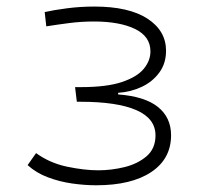

<svg xmlns="http://www.w3.org/2000/svg" viewBox="-20 -547 626 577"><path d="M269 9.8Q234.4 9.8 196.5 4.4Q158.7 -1 123.8 -14.2Q88.9 -27.3 63 -50.8L88.4 -86.9Q129.4 -57.1 181.4 -46.1Q233.4 -35.2 275.4 -35.2Q314.9 -35.2 354.5 -44.9Q394 -54.7 420.7 -77.6Q447.3 -100.6 447.3 -140.1Q447.3 -190.9 389.6 -216.1Q332 -241.2 221.7 -241.2H210.9L205.6 -285.2H223.1Q300.8 -285.2 346.4 -300.5Q392.1 -315.9 412.1 -340.3Q432.1 -364.7 432.1 -392.6Q432.1 -437.5 385.7 -460Q339.4 -482.4 262.2 -482.4Q225.1 -482.4 188.7 -477.8Q152.3 -473.1 119.1 -467.8L114.3 -510.7Q140.1 -516.6 180.7 -522Q221.2 -527.3 263.7 -527.3Q367.2 -527.3 423.1 -491Q479 -454.6 479 -394.5Q479 -356.4 458.7 -328.9Q438.5 -301.3 405.8 -285.9Q373 -270.5 335 -268.1V-263.2Q415 -257.3 454.6 -225.6Q494.1 -193.8 494.1 -140.6Q494.1 -69.8 434.6 -30Q375 9.8 269 9.8Z"/></svg>

Font: Cascadia Code ExtraLight
Style: Regular
Weight: 200
Monospace: yes
Designer: Aaron Bell
Foundry: Saja Typeworks
Version: Version 2407.024; ttfautohint (v1.8.4)